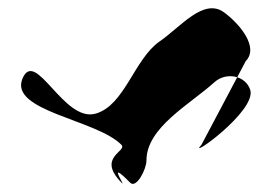

<svg xmlns="http://www.w3.org/2000/svg" viewBox="-20 -569 663 468"><path d="M35 -378C1 -298 215 -278 276 -216C291 -200 215 -186 276 -124C291 -108 236 -186 297 -124C312 -108 337 -156 337 -178C337 -258 442 -314 502 -368C530 -394 578 -386 590 -350C606 -298 433 -176 471 -216L579 -420C612 -454 564 -511 526 -539C476 -575 420 -503 369 -468C307 -425 284 -312 213 -292C135 -270 67 -452 35 -378Z"/></svg>

Font: Interstorm
Style: Regular
Weight: 400
Version: Version 0.7